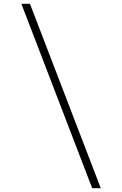

<svg xmlns="http://www.w3.org/2000/svg" viewBox="-20 -843 640 1006"><path d="M463 143 92 -823H137L508 143Z"/></svg>

Font: Iosevka Aile Extralight
Style: Regular
Weight: 200
Designer: Belleve Invis
Foundry: Belleve Invis
Version: Version 31.1.0; ttfautohint (v1.8.4)